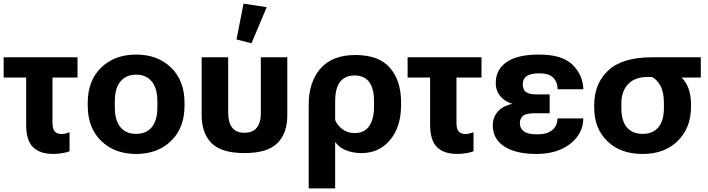

<svg xmlns="http://www.w3.org/2000/svg" viewBox="-20 -829 3880 1052"><path d="M0 -404.3H404.8V-515.1H0ZM272 14.4Q296.1 14.4 323 9.9Q349.9 5.4 361.1 -0.5V-104.5Q350.6 -100.3 339.4 -97.5Q328.1 -94.7 316.9 -94.7Q293.7 -94.7 280.6 -108Q267.6 -121.3 267.6 -156.2V-455.6H123.3V-146Q123.3 -59.3 161.1 -22.5Q199 14.4 272 14.4Z M460.7 -250Q460.7 -128.4 534.3 -56.9Q607.9 14.6 725.8 14.6Q843.8 14.6 917.4 -56.9Q991 -128.4 991 -250V-265.6Q991 -387.2 917.4 -458.6Q843.8 -530 725.8 -530Q607.9 -530 534.3 -458.6Q460.7 -387.2 460.7 -265.6ZM609.1 -273.7Q609.1 -345.5 640 -382.7Q670.9 -419.9 725.8 -419.9Q780.5 -419.9 811.4 -382.7Q842.3 -345.5 842.3 -273.7V-241.9Q842.3 -169.9 812 -132.7Q781.7 -95.5 725.8 -95.5Q669.9 -95.5 639.5 -132.7Q609.1 -169.9 609.1 -241.9Z M1319.6 9.8Q1444.8 9.8 1499.5 -44.3Q1554.2 -98.4 1554.2 -197.3V-515.1H1409.2V-210.9Q1409.7 -158.9 1387.7 -130.2Q1365.7 -101.6 1319.6 -101.6Q1273.4 -101.6 1251.8 -130.2Q1230.2 -158.9 1230.2 -210.9V-515.1H1085V-197.3Q1085 -98.4 1139.6 -44.3Q1194.3 9.8 1319.6 9.8ZM1357.9 -591.8 1441.4 -789.6 1314.2 -809.1 1275.9 -612.8Z M1671.4 203.1H1816.4V-51.5Q1835.2 -22.5 1874.1 -6.3Q1913.1 9.8 1960.9 9.8Q2057.9 9.8 2117.7 -62.4Q2177.5 -134.5 2177.5 -252.4V-268.1Q2177.5 -387 2116.6 -457.3Q2055.7 -527.6 1927 -527.6Q1800 -527.6 1735.7 -453.1Q1671.4 -378.7 1671.4 -256.1ZM1922.6 -99.9Q1884.5 -99.9 1856.1 -121.2Q1827.6 -142.6 1816.4 -171.4V-272Q1816.4 -348.9 1844.5 -382.2Q1872.6 -415.5 1921.9 -415.5Q1976.6 -415.5 2002.9 -379.5Q2029.3 -343.5 2029.3 -275.9V-244.4Q2029.3 -176.8 2002.9 -138.3Q1976.6 -99.9 1922.6 -99.9Z M2213.4 -404.3H2618.2V-515.1H2213.4ZM2485.4 14.4Q2509.5 14.4 2536.4 9.9Q2563.2 5.4 2574.5 -0.5V-104.5Q2564 -100.3 2552.7 -97.5Q2541.5 -94.7 2530.3 -94.7Q2507.1 -94.7 2494 -108Q2481 -121.3 2481 -156.2V-455.6H2336.7V-146Q2336.7 -59.3 2374.5 -22.5Q2412.4 14.4 2485.4 14.4Z M2918.7 14.6Q3033.2 14.6 3104.5 -41.1Q3175.8 -96.9 3175.8 -180.2H3034.7Q3033.7 -138.2 3005 -115.5Q2976.3 -92.8 2923.6 -92.8Q2873.3 -92.8 2850.8 -109Q2828.4 -125.2 2828.4 -154.3Q2828.4 -178.7 2845.2 -193.6Q2862.1 -208.5 2909.7 -208.5H2991.7V-311.8H2917Q2879.6 -311.8 2861.9 -325.2Q2844.2 -338.6 2844.2 -366Q2844.2 -397 2866.1 -412.1Q2887.9 -427.2 2934.6 -427.2Q2988 -427.2 3011.6 -403Q3035.2 -378.7 3035.2 -339.8H3176.3Q3173.8 -418.9 3116.6 -474.7Q3059.3 -530.5 2932.1 -530Q2815.2 -530 2755.7 -488.8Q2696.3 -447.5 2696.3 -374Q2696.3 -326.2 2728.8 -293.9Q2761.2 -261.7 2818.4 -253.4V-264.2Q2751 -258.8 2715.5 -225.6Q2679.9 -192.4 2679.9 -142.1Q2679.9 -67.4 2743.3 -26.4Q2806.6 14.6 2918.7 14.6Z M3501 14.6Q3621.8 14.6 3694 -57.3Q3766.1 -129.2 3766.1 -242.2V-257.3Q3766.1 -330.3 3736.1 -377.1Q3706.1 -423.8 3654.3 -446.8V-404.3H3819.8V-515.1H3552.2Q3389.9 -515.1 3312.9 -443.2Q3235.8 -371.3 3235.8 -252.9V-237.8Q3235.8 -124.8 3308 -55.1Q3380.1 14.6 3501 14.6ZM3501.2 -95.5Q3445.3 -95.5 3414.9 -131Q3384.5 -166.5 3384.5 -237.3V-263.2Q3384.5 -331.5 3425.2 -371.9Q3465.8 -412.4 3552.5 -406.7Q3579.1 -394.5 3598.4 -359.4Q3617.7 -324.2 3617.7 -264.2V-238.3Q3617.7 -167.5 3587.4 -131.5Q3557.1 -95.5 3501.2 -95.5Z"/></svg>

Font: Roboto Flex
Style: Regular
Weight: 400
Designer: Berlow after Robertson
Foundry: Google
Version: Version 3.200;gftools[0.9.32]